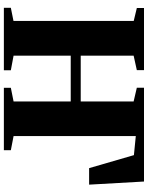

<svg xmlns="http://www.w3.org/2000/svg" viewBox="97 -880 783 1018"><g transform="rotate(90 489.0 -371.5)"><path d="M22 0V-37L91.5 -51V-688.5L23 -705V-743H352.5V-705L275.5 -688V-407.5H518.5V-688L445.5 -705V-743H943L959.5 -452H872L803 -689.5L702 -699.5V-51.5L777 -37V0H446V-37L518.5 -51.5V-354.5H275.5V-51.5L353 -37V0Z"/></g></svg>

Font: Merriweather 96pt Black
Style: Regular
Weight: 900
Version: Version 2.100